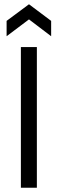

<svg xmlns="http://www.w3.org/2000/svg" viewBox="-20 -881 271 901"><path d="M78 0V-660H153V0ZM11 -711V-783L116 -861L220 -783V-711L116 -790Z"/></svg>

Font: Bricolage Grotesque SemiCondensed Light
Style: Regular
Weight: 300
Width: 4
Designer: Mathieu Triay
Foundry: Atelier Triay
Version: Version 1.000;gftools[0.9.30]